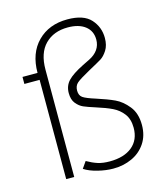

<svg xmlns="http://www.w3.org/2000/svg" viewBox="-112 -828 802 925"><g transform="rotate(-15 289.0 -366.0)"><path d="M462 -609Q462 -572 446.5 -548Q431 -524 414 -513.5Q397 -503 349 -477Q298 -449 282.5 -435.5Q267 -422 267 -398Q267 -374 282.5 -363Q298 -352 346 -337Q399 -320 433.5 -304Q468 -288 497 -252Q526 -216 526 -158Q526 -105 500.5 -67Q475 -29 432.5 -9.5Q390 10 339 10Q303 10 262.5 0Q222 -10 196 -27L219 -60Q247 -44 272 -36Q297 -28 331 -28Q403 -28 443.5 -61.5Q484 -95 484 -155Q484 -198 463.5 -225Q443 -252 412 -267Q381 -282 333 -297Q295 -309 275.5 -317.5Q256 -326 240.5 -345Q225 -364 225 -397Q225 -433 248 -457.5Q271 -482 327 -510Q333 -513 361.5 -527Q390 -541 405 -562.5Q420 -584 420 -612Q420 -655 388.5 -679.5Q357 -704 302 -704Q231 -704 188.5 -661Q146 -618 146 -535V0H106V-495H30V-530H105Q105 -628 161.5 -685Q218 -742 310 -742Q391 -742 426.5 -702.5Q462 -663 462 -609Z"/></g></svg>

Font: Morrison Thin
Style: Regular
Weight: 100
Designer: Pablo Impallari, Rodrigo Fuenzalida (Modified by Dan O. Williams)
Version: Version 0.03;June 6, 2019;FontCreator 11.5.0.2425 64-bit; tt